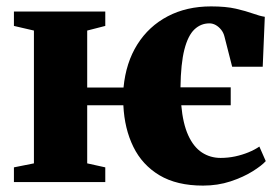

<svg xmlns="http://www.w3.org/2000/svg" viewBox="-20 -569 872 600"><path d="M614.5 11Q532.5 11 478.5 -21.2Q424.5 -53.5 396.8 -110Q369 -166.5 365.5 -240H252.5V-58.5L309 -46V0H23.5V-46L86 -58.5V-473.5L23.5 -488V-533H309V-488L252.5 -473.5V-295.5H366Q373.5 -373.5 409.2 -430.2Q445 -487 504 -518Q563 -549 639.5 -549Q686 -549 717.2 -541.8Q748.5 -534.5 770 -526.8Q791.5 -519 807.5 -516.5L801 -360.5H705.5L681.5 -454.5Q678.5 -467 671 -476.2Q663.5 -485.5 654 -490.8Q644.5 -496 634.5 -496Q607.5 -496 587.5 -477Q567.5 -458 556.2 -414.2Q545 -370.5 544 -296H701V-240H546.5Q551.5 -183 568.2 -146.2Q585 -109.5 611 -92.5Q637 -75.5 669.5 -75.5Q692.5 -75.5 714.8 -80.2Q737 -85 756.5 -93Q776 -101 790.5 -111L810.5 -65.5Q798 -51.5 769.2 -33.5Q740.5 -15.5 700.5 -2.2Q660.5 11 614.5 11Z"/></svg>

Font: Merriweather 72pt Black
Style: Regular
Weight: 900
Version: Version 2.100